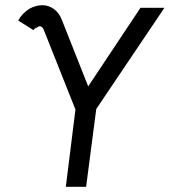

<svg xmlns="http://www.w3.org/2000/svg" viewBox="-20 -717 652 738"><path d="M133 -616Q128 -616 120 -610Q113 -609 109 -601L50 -638Q64 -665 94 -684Q119 -697 143 -697Q167 -697 187.5 -682Q208 -667 218 -640L319 -385L520 -687H612L350 -298L311 1H233L270 -296L148 -603Q142 -616 133 -616Z"/></svg>

Font: Bellota
Style: Bold Italic
Weight: 700
Italic angle: -7.5°
Designer: Kemie Guaida
Foundry: Kemie Guaida
Version: Version 4.001